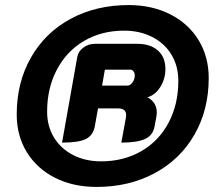

<svg xmlns="http://www.w3.org/2000/svg" viewBox="-20 -729 856 758"><path d="M46 -277Q46 -403 102 -501.5Q158 -600 258.5 -654.5Q359 -709 488 -709Q580 -709 652 -672.5Q724 -636 764 -570.5Q804 -505 804 -421Q804 -296 748 -198Q692 -100 591 -45.5Q490 9 361 9Q269 9 197.5 -27Q126 -63 86 -128Q46 -193 46 -277ZM684 -410Q684 -468 657 -513Q630 -558 581 -583Q532 -608 470 -608Q381 -608 312 -567.5Q243 -527 204.5 -454Q166 -381 166 -288Q166 -231 193 -186.5Q220 -142 268.5 -117Q317 -92 379 -92Q468 -92 537.5 -132Q607 -172 645.5 -244.5Q684 -317 684 -410ZM285 -504Q289 -526 309 -541Q329 -556 354 -556H522Q574 -556 603.5 -529.5Q633 -503 633 -457Q633 -417 612.5 -385Q592 -353 562 -345Q599 -325 599 -285Q599 -278 597 -266L590 -229Q584 -195 553 -180.5Q522 -166 459 -166L477 -264Q478 -268 478 -275Q478 -301 446 -301H367L354 -229Q347 -194 318.5 -180Q290 -166 225 -166ZM483 -391Q494 -391 503 -403.5Q512 -416 512 -431Q512 -441 507 -447.5Q502 -454 494 -454H394L383 -391Z"/></svg>

Font: K2D ExtraBold
Style: Italic
Weight: 800
Italic angle: -10°
Designer: Katatrad Aksorn Co.,Ltd.
Foundry: Cadson Demak Co.,Ltd.
Version: Version 1.000; ttfautohint (v1.6)